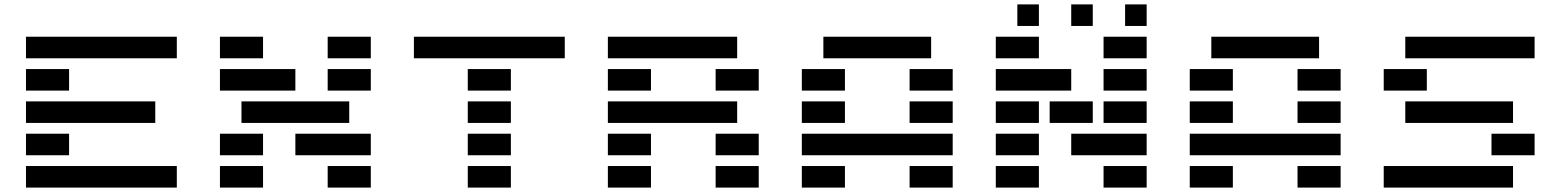

<svg xmlns="http://www.w3.org/2000/svg" viewBox="-20 -850 7071 870"><path d="M781.2 -97.7V0H97.7V-97.7ZM97.7 -585.9V-683.6H781.2V-585.9ZM97.7 -439.5V-537.1H293V-439.5ZM97.7 -293V-390.6H683.6V-293ZM97.7 -146.5V-244.1H293V-146.5Z M976.6 -585.9V-683.6H1171.9V-585.9ZM1464.8 -585.9V-683.6H1660.2V-585.9ZM1318.4 -537.1V-439.5H976.6V-537.1ZM1464.8 -439.5V-537.1H1660.2V-439.5ZM1074.2 -293V-390.6H1562.5V-293ZM976.6 -146.5V-244.1H1171.9V-146.5ZM1318.4 -146.5V-244.1H1660.2V-146.5ZM976.6 0V-97.7H1171.9V0ZM1464.8 0V-97.7H1660.2V0Z M2099.6 0V-97.7H2294.9V0ZM1855.5 -585.9V-683.6H2539.1V-585.9ZM2099.6 -439.5V-537.1H2294.9V-439.5ZM2099.6 -293V-390.6H2294.9V-293ZM2099.6 -146.5V-244.1H2294.9V-146.5Z M3222.7 0V-97.7H3418V0ZM3320.3 -683.6V-585.9H2734.4V-683.6ZM2734.4 -439.5V-537.1H2929.7V-439.5ZM3222.7 -439.5V-537.1H3418V-439.5ZM2734.4 -293V-390.6H3320.3V-293ZM2734.4 -146.5V-244.1H2929.7V-146.5ZM3222.7 -146.5V-244.1H3418V-146.5ZM2734.4 0V-97.7H2929.7V0Z M4101.6 0V-97.7H4296.9V0ZM4199.2 -683.6V-585.9H3710.9V-683.6ZM3613.3 -439.5V-537.1H3808.6V-439.5ZM4101.6 -439.5V-537.1H4296.9V-439.5ZM3613.3 -293V-390.6H3808.6V-293ZM4101.6 -293V-390.6H4296.9V-293ZM4296.9 -244.1V-146.5H3613.3V-244.1ZM3613.3 0V-97.7H3808.6V0Z M4492.2 -585.9V-683.6H4687.5V-585.9ZM5175.8 -732.4H5078.1V-830.1H5175.8ZM4931.6 -732.4H4834V-830.1H4931.6ZM4687.5 -732.4H4589.8V-830.1H4687.5ZM4980.5 -585.9V-683.6H5175.8V-585.9ZM4492.2 -439.5V-537.1H4834V-439.5ZM4980.5 -439.5V-537.1H5175.8V-439.5ZM4492.2 -293V-390.6H4687.5V-293ZM4736.3 -293V-390.6H4931.6V-293ZM4980.5 -293V-390.6H5175.8V-293ZM4492.2 -146.5V-244.1H4687.5V-146.5ZM5175.8 -244.1V-146.5H4834V-244.1ZM4492.2 0V-97.7H4687.5V0ZM4980.5 0V-97.7H5175.8V0Z M5859.4 0V-97.7H6054.7V0ZM5957 -683.6V-585.9H5468.8V-683.6ZM5371.1 -439.5V-537.1H5566.4V-439.5ZM5859.4 -439.5V-537.1H6054.7V-439.5ZM5371.1 -293V-390.6H5566.4V-293ZM5859.4 -293V-390.6H6054.7V-293ZM6054.7 -244.1V-146.5H5371.1V-244.1ZM5371.1 0V-97.7H5566.4V0Z M6250 0V-97.7H6835.9V0ZM6347.7 -585.9V-683.6H6933.6V-585.9ZM6250 -439.5V-537.1H6445.3V-439.5ZM6347.7 -293V-390.6H6835.9V-293ZM6738.3 -146.5V-244.1H6933.6V-146.5Z"/></svg>

Font: Trigram
Style: Regular
Weight: 400
Designer: GGBotNet
Foundry: GGBotNet
Version: 1.05